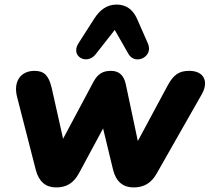

<svg xmlns="http://www.w3.org/2000/svg" viewBox="-20 -811 917 840"><path d="M226 9C272 9 303 -11 326 -54L431 -249L475 -67C488 -16 519 9 564 9C609 9 641 -9 665 -51L863 -399C894 -454 873 -501 808 -501C763 -501 739 -484 713 -436L583 -194L530 -444C521 -483 500 -501 465 -501C429 -501 408 -487 390 -455L256 -204L206 -427C193 -481 173 -501 131 -501C70 -501 37 -454 55 -386L137 -66C151 -15 181 9 226 9ZM627 -621 579 -730C561 -770 531 -791 490 -791C448 -791 417 -768 392 -729L323 -621C287 -564 360 -525 398 -573L482 -680L542 -575C571 -524 653 -562 627 -621Z"/></svg>

Font: SN Pro Heavy
Style: Italic
Weight: 800
Italic angle: -9°
Designer: Tobias Whetton
Foundry: Supernotes
Version: Version 1.001;Glyphs 3.2 (3249)